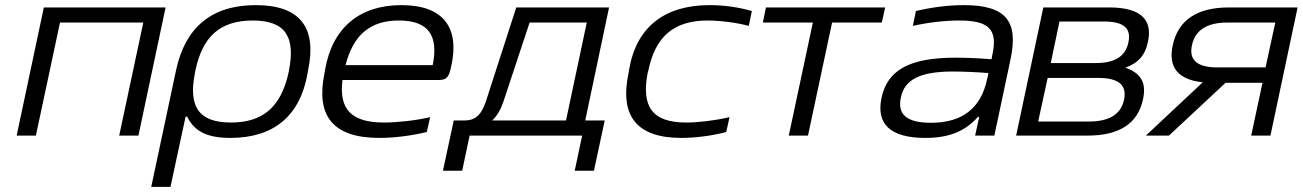

<svg xmlns="http://www.w3.org/2000/svg" viewBox="-20 -529 5082 749"><path d="M45 0H120L214 -441H539L445 0H520L626 -500H151Z M1180 -244 1182 -256C1217 -422 1150 -509 978 -509C805 -509 703 -422 667 -256L570 200H645L704 -74H710C737 -20 782 9 879 9C1046 9 1151 -75 1180 -244ZM741 -247 742 -253C769 -382 834 -449 966 -449C1095 -449 1133 -384 1107 -253L1106 -247C1077 -115 1009 -51 881 -51C753 -51 714 -115 741 -247Z M1739 -265C1775 -417 1714 -509 1546 -509C1383 -509 1276 -421 1248 -256L1246 -244C1212 -80 1275 9 1460 9C1515 9 1583 1 1645 -14L1658 -72C1604 -59 1528 -51 1478 -51C1349 -51 1302 -104 1316 -217H1692C1723 -217 1731 -229 1739 -265ZM1328 -275C1358 -391 1422 -449 1536 -449C1653 -449 1691 -389 1668 -275Z M1792 -59H1750L1708 137H1783L1812 0H2251L2222 137H2297L2339 -59H2263L2356 -500H1994L1875 -132C1856 -76 1830 -59 1792 -59ZM1900 -59C1919 -77 1933 -101 1943 -130L2046 -441H2269L2188 -59Z M2434 -256 2432 -244C2397 -79 2461 9 2638 9C2692 9 2756 1 2813 -14L2826 -72C2772 -59 2703 -51 2657 -51C2523 -51 2481 -114 2507 -247L2509 -253C2536 -385 2607 -449 2741 -449C2787 -449 2853 -441 2901 -428L2913 -486C2862 -501 2802 -509 2748 -509C2574 -509 2462 -425 2434 -256Z M3057 0H3132L3226 -441H3420L3433 -500H2968L2956 -441H3151Z M3740 -509C3681 -509 3616 -501 3553 -486L3541 -428C3603 -442 3668 -449 3721 -449C3835 -449 3874 -417 3851 -314L3848 -298C3782 -303 3736 -304 3707 -304C3527 -304 3442 -255 3419 -148C3397 -44 3454 9 3590 9C3683 9 3745 -17 3795 -73H3800L3784 0H3859L3922 -297C3954 -446 3905 -509 3740 -509ZM3494 -147C3508 -219 3569 -250 3698 -250C3733 -250 3787 -248 3836 -244L3831 -221C3807 -107 3734 -50 3612 -50C3514 -50 3481 -85 3494 -147Z M3944 0H4222C4347 0 4419 -47 4439 -142C4453 -206 4431 -244 4370 -265C4421 -283 4448 -315 4458 -365C4478 -455 4427 -500 4307 -500H4050ZM4030 -55 4067 -225H4265C4344 -225 4377 -197 4365 -140C4353 -84 4309 -55 4228 -55ZM4079 -283 4113 -445H4288C4363 -445 4394 -419 4382 -364C4371 -309 4329 -283 4254 -283Z M5042 -500H4774C4649 -500 4576 -450 4555 -353C4536 -266 4576 -218 4672 -208L4450 0H4540L4761 -206H4905L4861 0H4936ZM4630 -353C4642 -410 4687 -441 4767 -441H4955L4917 -266H4729C4650 -266 4617 -295 4630 -353Z"/></svg>

Font: LT Wave Light
Style: Italic
Weight: 300
Designer: Daniel Lyons
Version: Version 2.5 (Glyphs App)